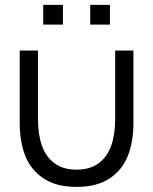

<svg xmlns="http://www.w3.org/2000/svg" viewBox="-20 -745 622 779"><path d="M346 -645.3V-725.3H426V-645.3ZM155.3 -645.3V-725.3H235.3V-645.3ZM60 -246.3V-540H134V-264.3Q134 -200 149.8 -154.7Q165.7 -109.3 200.6 -83Q235.5 -56.7 290.7 -56.7Q345.8 -56.7 380.8 -83Q415.7 -109.3 431.5 -154.7Q447.3 -200 447.3 -264.3V-540H521.3V-246.3Q521.3 -170.8 499.2 -113.8Q477.2 -56.8 425.8 -21.8Q374.3 13.3 290.7 13.3Q207 13.3 155.6 -21.8Q104.2 -56.8 82.1 -113.8Q60 -170.8 60 -246.3Z"/></svg>

Font: Manrope
Style: Regular
Weight: 400
Designer: Mikhail Sharanda
Foundry: Mikhail Sharanda
Version: Version 4.503